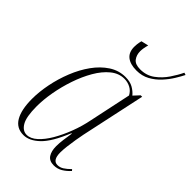

<svg xmlns="http://www.w3.org/2000/svg" viewBox="-232 -848 942 942"><g transform="rotate(45 238.5 -377.5)"><path d="M291 -606Q248 -606 224.5 -624.5Q201 -643 201 -681Q201 -689 202 -699Q203 -709 207 -725L245 -734Q237 -706 237 -686Q237 -660 251 -641.5Q265 -623 300 -623Q343 -623 375 -646.5Q407 -670 429.5 -703.5Q452 -737 465 -765L477 -761Q467 -741 451 -715Q435 -689 412 -664Q389 -639 359 -622.5Q329 -606 291 -606ZM123 10Q74 10 50.5 -30.5Q27 -71 27 -146Q27 -195 38 -250Q49 -305 70 -357.5Q91 -410 121.5 -452.5Q152 -495 191 -520.5Q230 -546 276 -546Q308 -546 329 -534Q350 -522 364 -505L392 -535H402L330 -200Q326 -180 321.5 -153.5Q317 -127 314 -101Q311 -75 311 -58Q311 -4 345 -4Q362 -4 377 -13.5Q392 -23 410 -41L416 -34Q399 -15 378.5 -2.5Q358 10 333 10Q302 10 288.5 -10.5Q275 -31 275 -65Q275 -86 278.5 -112.5Q282 -139 286 -163H283Q244 -67 203.5 -28.5Q163 10 123 10ZM133 -2Q160 -2 186.5 -26Q213 -50 236 -89.5Q259 -129 277.5 -177.5Q296 -226 306 -277L352 -494Q341 -515 321 -525.5Q301 -536 278 -536Q240 -536 207.5 -509.5Q175 -483 149.5 -439Q124 -395 106 -342Q88 -289 78.5 -235.5Q69 -182 69 -136Q69 -63 87 -32.5Q105 -2 133 -2Z"/></g></svg>

Font: Noto Serif Display Condensed ExtraLight
Style: Italic
Weight: 200
Width: 3
Italic angle: -12°
Designer: Monotype Design Team
Foundry: Monotype Imaging Inc.
Version: Version 2.009